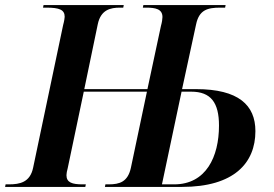

<svg xmlns="http://www.w3.org/2000/svg" viewBox="-43 -734 1076 754"><path d="M-23 0H292L294 -10H281C241 -10 218 -17 218 -46C218 -52 220 -64 223 -74L286 -374H534L471 -75C459 -20 427 -10 384 -10H371L369 0H672C876 0 960 -94 960 -219C960 -321 894 -384 727 -384H672L727 -638C739 -696 773 -704 822 -704H841L843 -714H520L518 -704H531C567 -704 595 -699 595 -667C595 -660 593 -646 589 -632L536 -384H288L341 -639C353 -696 391 -704 428 -704H441L443 -714H128L126 -704H139C190 -704 211 -696 211 -668C211 -664 209 -650 205 -636L87 -75C75 -18 35 -10 -8 -10H-21ZM641 -10H593L670 -374H708C785 -374 817 -331 817 -241C817 -118 766 -10 641 -10Z"/></svg>

Font: Noto Serif Display SemiBold
Style: Italic
Weight: 600
Italic angle: -12°
Designer: Monotype Design Team
Foundry: Monotype Imaging Inc.
Version: Version 2.009